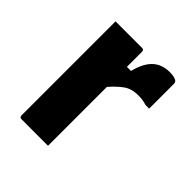

<svg xmlns="http://www.w3.org/2000/svg" viewBox="-157 -657 764 764"><g transform="rotate(45 225.0 -275.0)"><path d="M230 0H81Q70 0 70 -11V-540H219Q230 -540 230 -529V-444H253Q266 -497 293.5 -523.5Q321 -550 367 -550Q382 -550 392 -547Q402 -544 405 -541Q410 -536 410 -529V-389H390Q380 -392 368.5 -394Q357 -396 342 -396Q304 -396 279 -377.5Q254 -359 230 -331Z"/></g></svg>

Font: Recursive Sn Lnr St XBd
Style: Regular
Weight: 800
Version: Version 1.079;hotconv 1.0.112;makeotfexe 2.5.65598; ttfautoh